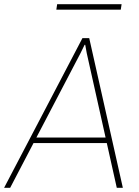

<svg xmlns="http://www.w3.org/2000/svg" viewBox="-42 -892 660 912"><path d="M130.9 -238.8H459.5L370.1 -639.2L362.8 -679.2H359.9L340.3 -639.2ZM465.3 -212.4H117.2L6.3 0H-22.5L349.6 -710.9H381.8L541.5 0H512.7ZM531.7 -846.2H225.6L229.5 -872.1H535.6Z"/></svg>

Font: Roboto-ThinItalic
Style: Italic
Weight: 250
Italic angle: -12°
Designer: Google
Version: Version 1.100141; 2013; ttfautohint (v0.94.14-c901) -l 8 -r 